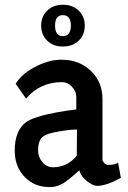

<svg xmlns="http://www.w3.org/2000/svg" viewBox="-20 -759 530 795"><path d="M240.2 -566.4Q200.2 -566.4 175.3 -590.8Q150.4 -615.2 150.4 -653.3Q150.4 -690.4 175.3 -714.8Q200.2 -739.3 240.2 -739.3Q281.2 -739.3 306.2 -714.8Q331.1 -690.4 331.1 -653.3Q331.1 -615.2 306.2 -590.8Q281.2 -566.4 240.2 -566.4ZM240.2 -696.3Q208 -696.3 208 -653.3Q208 -609.4 240.2 -609.4Q273.4 -609.4 273.4 -653.3Q273.4 -696.3 240.2 -696.3ZM298.8 -222.7Q268.6 -222.7 225.6 -214.8Q177.7 -207 162.1 -196.3Q137.7 -181.6 137.7 -136.7Q137.7 -108.4 155.8 -87.4Q173.8 -66.4 198.2 -66.4Q258.8 -66.4 297.9 -114.3ZM308.6 -53.7Q266.6 -16.6 251 -5.9Q217.8 16.6 184.6 15.6Q125 15.6 85 -23.4Q41 -66.4 41 -135.7Q41 -218.8 88.9 -253.9Q120.1 -275.4 210.9 -293Q257.8 -301.8 295.9 -305.7V-358.4Q295.9 -380.9 277.8 -399.9Q259.8 -418.9 236.3 -418.9Q145.5 -418.9 87.9 -350.6L44.9 -412.1Q72.3 -457 133.8 -486.3Q187.5 -512.7 236.3 -511.7Q307.6 -511.7 356 -465.8Q404.3 -419.9 404.3 -348.6V-97.7Q404.3 -91.8 411.6 -84Q418.9 -76.2 426.8 -76.2Q459 -76.2 468.8 -85.9L480.5 -22.5Q419.9 10.7 381.8 10.7Q367.2 10.7 342.8 -6.8Q315.4 -27.3 308.6 -53.7Z"/></svg>

Font: Puritan
Style: Bold
Weight: 700
Version: 2.1